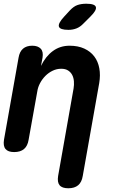

<svg xmlns="http://www.w3.org/2000/svg" viewBox="-20 -805 640 1029"><path d="M133.4 -56Q128 -22.5 108.7 -6.3Q89.4 10 55.9 10Q23.4 10 9.7 -6.3Q-4 -22.5 1.4 -56L79.4 -495.4Q84.8 -528.2 103.4 -544.1Q122 -560 152.7 -560Q183.1 -560 198.2 -544.1Q213.3 -528.2 207.9 -495.4L199.7 -451.8Q224.8 -503.3 263.5 -531.6Q302.1 -560 352.9 -560Q398.2 -560 431.5 -544.7Q464.7 -529.5 485.1 -502.7Q505.4 -476 512.2 -439.2Q519 -402.5 511.7 -359.5L423.5 138Q418.1 171.5 398.8 187.8Q379.5 204 346 204Q312.8 204 299.4 187.8Q286.1 171.5 291.5 138L374.3 -330.7Q377.6 -350.4 376.1 -369.3Q374.7 -388.3 367 -403.1Q359.3 -418 345 -427.2Q330.7 -436.5 308.2 -436.5Q284 -436.5 262.4 -426.1Q240.7 -415.7 223.5 -398.5Q206.3 -381.3 194.8 -359.6Q183.2 -337.9 179.9 -315.3ZM427.4 -679.1Q409.8 -660.5 389.9 -652.8Q369.9 -645 346.9 -645Q301.6 -645 295.8 -662.3Q290.1 -679.5 323.9 -716L354.2 -748.9Q375.3 -771.3 395.6 -778.1Q415.9 -785 442.7 -785Q488.6 -785 493.8 -767.4Q499 -749.9 463.9 -715.5Z"/></svg>

Font: Maple Mono
Style: Italic
Weight: 400
Italic angle: -10°
Monospace: yes
Designer: subframe7536
Version: Version 7.300